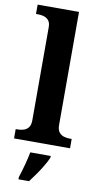

<svg xmlns="http://www.w3.org/2000/svg" viewBox="-106 -806 563 1074"><g transform="rotate(10 176.0 -269.5)"><path d="M17 0V-53H29Q44 -53 60.5 -57.5Q77 -62 88.5 -76Q100 -90 100 -118V-646Q100 -673 88 -686Q76 -699 59.5 -703Q43 -707 29 -707H17V-760H252V-118Q252 -90 263.5 -76Q275 -62 292 -57.5Q309 -53 323 -53H335V0ZM81 208Q91 178 102.5 136Q114 94 120 61H236V71Q227 92 211 119Q195 146 176.5 172.5Q158 199 141 221H81Z"/></g></svg>

Font: Noto Serif Tamil
Style: Bold Italic
Weight: 700
Italic angle: -12°
Designer: Indian Type Foundry, Tom Grace, and the Monotype Design Team
Foundry: Monotype Imaging Inc.
Version: Version 2.003; ttfautohint (v1.8.4.7-5d5b)